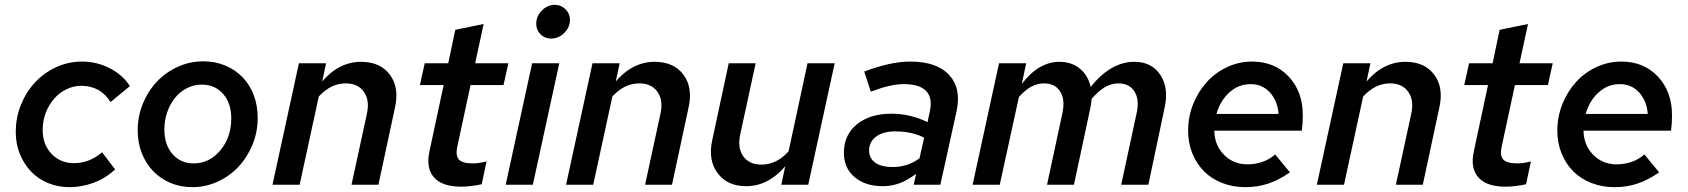

<svg xmlns="http://www.w3.org/2000/svg" viewBox="-20 -762 6961 792"><path d="M285 -89Q317 -89 346.5 -100.5Q376 -112 401 -134L455 -63Q416 -27 367 -8.5Q318 10 267 10Q219 10 178 -7Q137 -24 108 -54.5Q79 -85 62 -126.5Q45 -168 45 -217Q45 -277 66.5 -330Q88 -383 125 -422.5Q162 -462 212 -485Q262 -508 318 -508Q379 -508 432 -481Q485 -454 516 -407L436 -341Q415 -375 384.5 -391.5Q354 -408 315 -408Q283 -408 253.5 -393.5Q224 -379 202.5 -354Q181 -329 168.5 -296Q156 -263 156 -226Q156 -166 192.5 -127.5Q229 -89 285 -89Z M548 -224Q548 -283 569.5 -335Q591 -387 627.5 -425.5Q664 -464 713.5 -486.5Q763 -509 819 -509Q868 -509 909.5 -491.5Q951 -474 980.5 -443.5Q1010 -413 1026.5 -370Q1043 -327 1043 -276Q1043 -217 1021.5 -165Q1000 -113 963.5 -74Q927 -35 877.5 -12.5Q828 10 773 10Q724 10 683 -7.5Q642 -25 612 -56Q582 -87 565 -130Q548 -173 548 -224ZM779 -88Q844 -88 889 -142Q934 -196 934 -274Q934 -336 900.5 -374.5Q867 -413 812 -413Q780 -413 751.5 -398.5Q723 -384 702.5 -359Q682 -334 670 -300Q658 -266 658 -228Q658 -165 691.5 -126.5Q725 -88 779 -88Z M1104 0 1213 -501H1325L1309 -426Q1343 -466 1383.5 -486.5Q1424 -507 1469 -507Q1549 -507 1588.5 -453.5Q1628 -400 1609 -317L1541 0H1430L1493 -291Q1506 -347 1481.5 -382.5Q1457 -418 1406 -418Q1375 -418 1347.5 -404.5Q1320 -391 1295 -364L1216 0Z M1752 -140 1810 -411H1712L1732 -501H1829L1858 -639L1975 -663L1940 -501H2077L2057 -411H1921L1867 -160Q1858 -121 1872.5 -104.5Q1887 -88 1930 -88Q1942 -88 1953.5 -89.5Q1965 -91 1987 -96L1967 -2Q1949 2 1926.5 5Q1904 8 1882 8Q1804 8 1770 -30.5Q1736 -69 1752 -140Z M2253 -603Q2227 -603 2209.5 -620.5Q2192 -638 2192 -664Q2192 -695 2215 -718.5Q2238 -742 2269 -742Q2294 -742 2312.5 -724Q2331 -706 2331 -680Q2331 -649 2307.5 -626Q2284 -603 2253 -603ZM2287 -501 2178 0H2066L2175 -501Z M2315 0 2424 -501H2536L2520 -426Q2554 -466 2594.5 -486.5Q2635 -507 2680 -507Q2760 -507 2799.5 -453.5Q2839 -400 2820 -317L2752 0H2641L2704 -291Q2717 -347 2692.5 -382.5Q2668 -418 2617 -418Q2586 -418 2558.5 -404.5Q2531 -391 2506 -364L2427 0Z M3097 -501 3034 -210Q3021 -153 3045.5 -118Q3070 -83 3121 -83Q3152 -83 3180 -96.5Q3208 -110 3233 -138L3311 -501H3423L3314 0H3203L3219 -76Q3185 -36 3144.5 -15Q3104 6 3058 6Q2980 6 2940 -48Q2900 -102 2918 -184L2986 -501Z M3622 6Q3549 6 3505 -31.5Q3461 -69 3461 -132Q3461 -205 3514.5 -249Q3568 -293 3658 -293Q3698 -293 3736.5 -283.5Q3775 -274 3806 -258L3815 -300Q3828 -357 3801 -386Q3774 -415 3708 -415Q3680 -415 3647.5 -407.5Q3615 -400 3572 -384L3545 -467Q3599 -487 3645.5 -497.5Q3692 -508 3735 -508Q3844 -508 3895 -453Q3946 -398 3926 -304L3859 0H3749L3759 -45Q3723 -18 3690 -6Q3657 6 3622 6ZM3565 -142Q3565 -109 3590.5 -91Q3616 -73 3662 -73Q3692 -73 3719.5 -81.5Q3747 -90 3773 -109L3792 -194Q3768 -207 3737.5 -213.5Q3707 -220 3672 -220Q3623 -220 3594 -198.5Q3565 -177 3565 -142Z M3992 0 4101 -501H4213L4195 -416Q4230 -462 4269 -484.5Q4308 -507 4350 -507Q4401 -507 4435 -478.5Q4469 -450 4479 -403Q4519 -454 4564.5 -480.5Q4610 -507 4659 -507Q4731 -507 4766.5 -453Q4802 -399 4784 -318L4717 0H4605L4670 -302Q4680 -353 4659 -385.5Q4638 -418 4593 -418Q4565 -418 4538 -402.5Q4511 -387 4483 -354Q4482 -345 4481 -336Q4480 -327 4478 -318L4410 0H4299L4363 -298Q4374 -352 4353 -385Q4332 -418 4286 -418Q4258 -418 4233 -404Q4208 -390 4183 -362L4104 0Z M5301 -51Q5255 -19 5211 -4.5Q5167 10 5117 10Q5066 10 5022 -7Q4978 -24 4947 -55Q4916 -86 4898.5 -129Q4881 -172 4881 -223Q4881 -281 4902 -333Q4923 -385 4958.5 -424Q4994 -463 5042.5 -485.5Q5091 -508 5145 -508Q5238 -508 5296 -446Q5354 -384 5354 -287Q5354 -268 5353 -253Q5352 -238 5350 -223H4989Q4990 -163 5029 -123.5Q5068 -84 5126 -84Q5158 -84 5188 -94.5Q5218 -105 5240 -125ZM5139 -415Q5089 -415 5051 -380.5Q5013 -346 4998 -292H5254Q5250 -346 5218.5 -380.5Q5187 -415 5139 -415Z M5412 0 5521 -501H5633L5617 -426Q5651 -466 5691.5 -486.5Q5732 -507 5777 -507Q5857 -507 5896.5 -453.5Q5936 -400 5917 -317L5849 0H5738L5801 -291Q5814 -347 5789.5 -382.5Q5765 -418 5714 -418Q5683 -418 5655.5 -404.5Q5628 -391 5603 -364L5524 0Z M6060 -140 6118 -411H6020L6040 -501H6137L6166 -639L6283 -663L6248 -501H6385L6365 -411H6229L6175 -160Q6166 -121 6180.5 -104.5Q6195 -88 6238 -88Q6250 -88 6261.5 -89.5Q6273 -91 6295 -96L6275 -2Q6257 2 6234.5 5Q6212 8 6190 8Q6112 8 6078 -30.5Q6044 -69 6060 -140Z M6824 -51Q6778 -19 6734 -4.5Q6690 10 6640 10Q6589 10 6545 -7Q6501 -24 6470 -55Q6439 -86 6421.5 -129Q6404 -172 6404 -223Q6404 -281 6425 -333Q6446 -385 6481.5 -424Q6517 -463 6565.5 -485.5Q6614 -508 6668 -508Q6761 -508 6819 -446Q6877 -384 6877 -287Q6877 -268 6876 -253Q6875 -238 6873 -223H6512Q6513 -163 6552 -123.5Q6591 -84 6649 -84Q6681 -84 6711 -94.5Q6741 -105 6763 -125ZM6662 -415Q6612 -415 6574 -380.5Q6536 -346 6521 -292H6777Q6773 -346 6741.5 -380.5Q6710 -415 6662 -415Z"/></svg>

Font: Red Hat Text Medium
Style: Italic
Weight: 500
Italic angle: -12°
Designer: Pentagram / MCKL
Foundry: Pentagram / MCKL
Version: Version 1.003; Red Hat Text Medium Italic